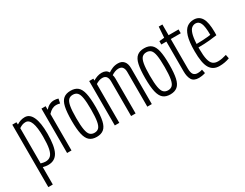

<svg xmlns="http://www.w3.org/2000/svg" viewBox="-86 -1226 2551 2000"><g transform="rotate(-30 1189.0 -226.5)"><path d="M46 210V-541H96L98 -513Q144 -544 196 -544Q255 -544 286 -476Q317 -408 317 -279Q317 -125 280.5 -57.5Q244 10 163 10Q150 10 134 8Q118 6 100 1V210ZM155 -34Q194 -34 217.5 -56.5Q241 -79 251.5 -131Q262 -183 262 -273Q262 -495 178 -495Q157 -495 140 -489Q123 -483 100 -468V-44Q134 -34 155 -34Z M443 -534V-491Q489 -544 548 -544Q575 -544 599 -536L588 -483Q565 -490 542 -490Q518 -490 494.5 -478Q471 -466 446 -439V0H393V-534Z M602 -267Q602 -370 615.5 -430.5Q629 -491 661 -517.5Q693 -544 747 -544Q801 -544 832.5 -517.5Q864 -491 877.5 -430.5Q891 -370 891 -267Q891 -164 877.5 -103.5Q864 -43 832 -16.5Q800 10 747 10Q693 10 661.5 -16.5Q630 -43 616 -103.5Q602 -164 602 -267ZM657 -267Q657 -177 666 -127Q675 -77 695 -58Q715 -39 747 -39Q779 -39 798.5 -58Q818 -77 827 -127Q836 -177 836 -267Q836 -358 827.5 -407.5Q819 -457 799.5 -476.5Q780 -496 747 -496Q714 -496 694.5 -476.5Q675 -457 666 -407.5Q657 -358 657 -267Z M967 0V-534H1017V-511Q1041 -526 1067.5 -535Q1094 -544 1121 -544Q1175 -544 1199 -504Q1220 -519 1250 -531.5Q1280 -544 1317 -544Q1362 -544 1387 -515Q1412 -486 1412 -431V0H1358V-419Q1358 -452 1343.5 -473Q1329 -494 1294 -494Q1273 -494 1250.5 -485.5Q1228 -477 1210 -464Q1217 -446 1217 -421V0H1163V-419Q1163 -452 1148.5 -473Q1134 -494 1099 -494Q1080 -494 1059.5 -486.5Q1039 -479 1021 -467V0Z M1487 -267Q1487 -370 1500.5 -430.5Q1514 -491 1546 -517.5Q1578 -544 1632 -544Q1686 -544 1717.5 -517.5Q1749 -491 1762.5 -430.5Q1776 -370 1776 -267Q1776 -164 1762.5 -103.5Q1749 -43 1717 -16.5Q1685 10 1632 10Q1578 10 1546.5 -16.5Q1515 -43 1501 -103.5Q1487 -164 1487 -267ZM1542 -267Q1542 -177 1551 -127Q1560 -77 1580 -58Q1600 -39 1632 -39Q1664 -39 1683.5 -58Q1703 -77 1712 -127Q1721 -177 1721 -267Q1721 -358 1712.5 -407.5Q1704 -457 1684.5 -476.5Q1665 -496 1632 -496Q1599 -496 1579.5 -476.5Q1560 -457 1551 -407.5Q1542 -358 1542 -267Z M1976 10Q1914 10 1891.5 -28Q1869 -66 1869 -130V-488H1808V-528L1869 -534L1878 -663H1922V-534H2042V-488H1922V-134Q1922 -84 1938 -62Q1954 -40 1990 -40Q2018 -40 2044 -49L2053 -3Q2031 4 2011.5 7Q1992 10 1976 10Z M2222 10Q2146 10 2109.5 -49.5Q2073 -109 2073 -253Q2073 -367 2092.5 -430Q2112 -493 2146.5 -518.5Q2181 -544 2228 -544Q2291 -544 2322.5 -492Q2354 -440 2354 -320Q2354 -314 2353.5 -302Q2353 -290 2353 -285Q2322 -280 2262.5 -274Q2203 -268 2128 -268Q2128 -259 2128 -247Q2128 -168 2139 -122.5Q2150 -77 2173 -58.5Q2196 -40 2233 -40Q2258 -40 2284 -45Q2310 -50 2336 -58L2345 -12Q2288 10 2222 10ZM2129 -309Q2165 -309 2200 -311Q2235 -313 2262 -315.5Q2289 -318 2300 -320Q2300 -421 2281.5 -460.5Q2263 -500 2225 -500Q2201 -500 2180.5 -485Q2160 -470 2146.5 -428.5Q2133 -387 2129 -309Z"/></g></svg>

Font: Georama Condensed Light
Style: Regular
Weight: 300
Width: 3
Designer: Jean-Baptiste Levee
Foundry: Production Type
Version: Version 1.000